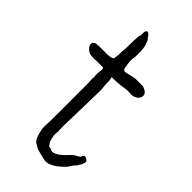

<svg xmlns="http://www.w3.org/2000/svg" viewBox="-212 -711 785 785"><g transform="rotate(45 180.0 -319.0)"><path d="M139 -651 140 -654Q140 -654 143 -654Q149 -654 155 -647Q158 -644 159 -642Q161 -638 166 -633Q170 -629 174 -615Q178 -605 179 -598L181 -578V-546Q176 -525 180 -504Q182 -490 183 -486V-485Q183 -478 188 -475Q192 -471 198 -473L243 -483Q267 -483 289 -483V-482V-483Q318 -473 317 -455Q316 -438 297 -429Q286 -424 275 -425Q259 -427 247 -425L218 -421Q200 -419 177 -419L171 -418L173 -412Q175 -406 175 -395Q175 -383 175 -381L178 -353L176 -258Q173 -162 173 -146Q173 -111 174 -107Q174 -104 173 -96Q172 -85 173 -82Q174 -80 175 -73Q176 -65 179 -57V-56L189 -40Q191 -37 202 -36L205 -35Q209 -31 215 -31Q240 -33 274 -71Q284 -82 291 -86Q295 -88 300 -91Q304 -94 306 -95Q310 -97 312 -99L313 -100V-101Q316 -113 324 -113Q329 -113 336 -108Q342 -104 342 -98Q342 -90 336 -79Q329 -67 325 -62Q320 -57 317 -53Q314 -49 312 -46Q309 -43 307 -38L301 -30Q255 18 221 16Q216 15 190 9Q164 3 160 -1Q157 -4 148 -8Q142 -10 139 -15Q134 -21 131.5 -27.5Q129 -34 125 -46Q122 -59 120 -69Q119 -79 120 -99Q121 -119 121 -153V-331Q119 -363 120 -367L121 -368L119 -380Q120 -402 122 -413V-414L119 -422H78Q73 -422 71 -421L50 -422Q39 -422 26 -434Q14 -446 15 -455Q15 -472 46 -472Q53 -472 56 -472H85Q93 -471 106 -473Q115 -474 120 -477Q126 -480 124 -487Q124 -488 125 -489Q126 -492 126 -497Q126 -500 127 -502Q127 -503 127 -514V-524L129 -542Q129 -602 133 -621Q134 -622 135 -622Q135 -634 135 -643V-646H136Z"/></g></svg>

Font: ToneOZ-Pinyin-Tsuipita-TC
Style: Regular
Weight: 400
Designer: ÂÆ£ÂøóÂáåJeffrey Xuan(jeffreyx@gmail.com, ToneOZ.com) ÈòøÂù§(cjkFonts)
Foundry: ToneOZ
Version: Version 0.24071